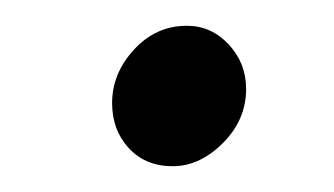

<svg xmlns="http://www.w3.org/2000/svg" viewBox="-20 -358 259 149"><path d="M67 -229ZM125 -338Q144 -338 157.5 -323.5Q171 -309 171 -289Q171 -265 153 -247Q135 -229 114 -229Q93 -229 80 -243Q67 -257 67 -278Q67 -301 84 -319.5Q101 -338 125 -338Z"/></svg>

Font: Rosa Sans Light
Style: Italic
Weight: 300
Italic angle: -12°
Designer: Pentagram / MCKL
Foundry: Pentagram / MCKL
Version: Version 1.005;September 16, 2019;FontCreator 11.5.0.2425 64-